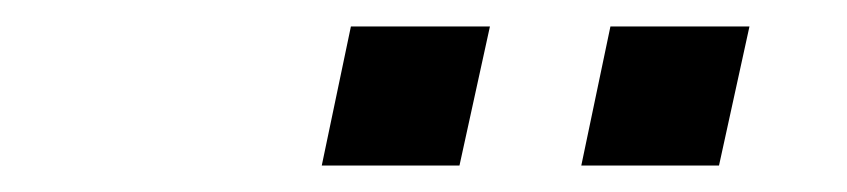

<svg xmlns="http://www.w3.org/2000/svg" viewBox="-20 -733 640 145"><path d="M223 -608 245 -713H350L327 -608ZM419 -608 441 -713H546L523 -608Z"/></svg>

Font: Geist Mono Medium
Style: Italic
Weight: 500
Italic angle: -12°
Monospace: yes
Designer: Basement.studio, Andrés Briganti, Mateo Zaragoza
Foundry: Basement.studio, Vercel, Andrés Briganti, Guido Ferreyra, Mateo Zaragoza
Version: Version 1.500; ttfautohint (v1.8.4.7-5d5b)